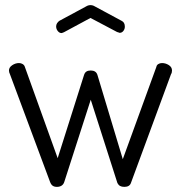

<svg xmlns="http://www.w3.org/2000/svg" viewBox="-20 -721 707 749"><path d="M226 -594Q222 -592 220 -592Q211.6 -592 205.3 -600Q199 -608 199 -618Q199 -624.4 202.5 -630.2Q206 -636 212 -640L316 -696Q324 -701 333 -701Q342 -701 350 -696L454 -640Q467 -634 467 -617.1Q467 -607.5 461.2 -600.2Q455.5 -593 447.1 -593Q445 -593 441 -595Q439 -596 437 -596L333 -651L229 -595ZM465 8Q455 8 448.6 4.5Q442.2 1.1 438 -7L334 -332L231 -12Q228 -2 220.5 3Q212.9 8 202 8Q191.8 8 185.4 3.5Q179 -1 175 -12L19 -431Q15 -439 15 -446Q15 -458 27.5 -466.5Q40 -475 54.2 -475Q62 -475 68.5 -471Q75 -467 77 -460L205 -104L308 -429Q311 -438 317.3 -442Q323.6 -446 334 -446Q343.7 -446 350.3 -442Q357 -438 360 -429L459 -100L590 -460Q591 -467 597.4 -471Q603.8 -475 612 -475Q626 -475 638.5 -467.1Q651 -459.2 651 -446Q651 -437.1 647 -431.2L491 -8Q486 8 465 8Z"/></svg>

Font: Dosis
Style: Regular
Weight: 400
Designer: Edgar Tolentino, Pablo Impallari, Igino Marini
Foundry: Edgar Tolentino, Pablo Impallari, Igino Marini
Version: Version 1.007;Glyphs 3.1.1 (3134)